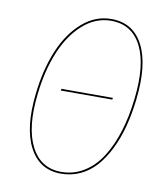

<svg xmlns="http://www.w3.org/2000/svg" viewBox="-80 -757 725 834"><g transform="rotate(10 283.0 -340.0)"><path d="M344.7 -690.4Q440.9 -690.4 485.1 -605Q529.3 -519.5 511.2 -364.3Q503.9 -299.3 489 -243.4Q474.1 -187.5 450.9 -140.6Q427.7 -93.8 397.9 -60.5Q368.2 -27.3 328.9 -9Q289.6 9.3 244.1 9.3Q149.4 9.3 104.5 -76.4Q59.6 -162.1 77.1 -314.9Q88.9 -421.9 124 -506.1Q159.2 -590.3 216.6 -640.4Q273.9 -690.4 344.7 -690.4ZM344.7 -682.6Q276.4 -682.6 220.7 -633.1Q165 -583.5 131.1 -501.5Q97.2 -419.4 85.4 -314.9Q67.9 -165.5 110.6 -82Q153.3 1.5 244.1 1.5Q298.8 1.5 344.2 -26.6Q389.6 -54.7 421.4 -104.7Q453.1 -154.8 473.6 -220.5Q494.1 -286.1 502.9 -364.7Q521 -516.6 479 -599.6Q437 -682.6 344.7 -682.6ZM410.2 -354 408.2 -346.2H181.6L182.6 -354Z"/></g></svg>

Font: Fira Sans Compressed Eight
Style: Italic
Weight: 100
Width: 3
Italic angle: -8°
Designer: Carrois Corporate & Edenspiekermann AG
Foundry: Carrois Corporate GbR & Edenspiekermann AG
Version: Version 4.203;PS 004.203;hotconv 1.0.88;makeotf.lib2.5.64775